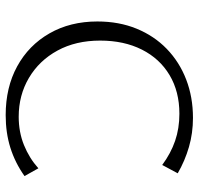

<svg xmlns="http://www.w3.org/2000/svg" viewBox="-32 -676 716 693"><g transform="rotate(90 326.5 -329.0)"><path d="M395 9Q295 9 219 -32.5Q143 -74 100 -149Q57 -224 57 -322Q57 -400 83 -463.5Q109 -527 156 -572.5Q203 -618 266.5 -642.5Q330 -667 405 -667Q460 -667 510 -652.5Q560 -638 605 -612L575 -556Q533 -587 488 -602.5Q443 -618 390 -618Q310 -618 250.5 -582.5Q191 -547 158.5 -482.5Q126 -418 126 -332Q126 -244 162 -178Q198 -112 260.5 -75Q323 -38 401 -38Q456 -38 503 -57Q550 -76 587 -109L615 -59Q567 -25 513 -8Q459 9 395 9Z"/></g></svg>

Font: Ysabeau Office Light
Style: Regular
Weight: 300
Designer: Christian Thalmann (Catharsis Fonts)
Version: Version 2.001;gftools[0.9.30]; featfreeze: tnum,lnum,ss02